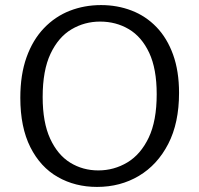

<svg xmlns="http://www.w3.org/2000/svg" viewBox="-20 -727 785 756"><path d="M362 9Q276 9 207.5 -30Q139 -69 99.5 -147.5Q60 -226 60 -342Q60 -433 84.5 -501.5Q109 -570 153 -616Q197 -662 254.5 -684.5Q312 -707 378 -707Q442 -707 498 -685.5Q554 -664 596 -620.5Q638 -577 661.5 -512Q685 -447 685 -361Q685 -243 642.5 -160.5Q600 -78 527 -34.5Q454 9 362 9ZM367 -56Q429 -56 481.5 -87.5Q534 -119 565.5 -185Q597 -251 597 -356Q597 -456 567.5 -519Q538 -582 487.5 -612Q437 -642 374 -642Q313 -642 261.5 -611.5Q210 -581 179 -515.5Q148 -450 148 -345Q148 -245 177.5 -181Q207 -117 256.5 -86.5Q306 -56 367 -56Z"/></svg>

Font: Pack4
Style: Regular
Weight: 400
Version: Version 2.002